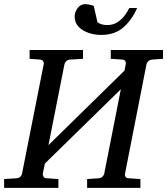

<svg xmlns="http://www.w3.org/2000/svg" viewBox="-40 -914 813 934"><path d="M752.9 -627.9 699.2 -624Q688 -622.6 681.2 -615.7Q674.3 -608.9 672.9 -603L567.9 -67.9Q566.4 -62 570.3 -54.9Q574.2 -47.9 584 -46.9L643.1 -43V0H383.8V-43L440.9 -46.9Q452.1 -47.9 458.7 -54.9Q465.3 -62 466.8 -67.9L547.9 -480L178.2 -118.2L168 -67.9Q167.5 -62 171.4 -54.9Q175.3 -47.9 186 -46.9L244.1 -43V0H-20V-43L42 -46.9Q52.7 -47.9 59.6 -54.9Q66.4 -62 66.9 -67.9L172.9 -603Q174.3 -608.9 170.4 -615.7Q166.5 -622.6 155.8 -624L104 -627.9V-670.9H363.8V-627.9L299.8 -624Q289.1 -623.5 282.2 -616.2Q275.4 -608.9 273.9 -603L195.8 -208L565.9 -570.8L571.8 -603Q573.7 -608.9 570.1 -615.7Q566.4 -622.6 556.2 -624L499 -627.9V-670.9H752.9ZM627 -875Q603 -819.3 561.3 -781.7Q519.5 -744.1 451.2 -744.1Q420.9 -744.1 391.4 -753.9Q361.8 -763.7 342.5 -783.7Q323.2 -803.7 323.2 -834Q323.2 -855 337.6 -874.5Q352.1 -894 375 -894Q381.8 -894 396.5 -891.1Q411.1 -888.2 416 -884.8L434.1 -806.2Q441.9 -799.3 454.6 -795.7Q467.3 -792 481 -792Q510.7 -792 532.5 -806.6Q554.2 -821.3 568.4 -841.1Q582.5 -860.8 588.9 -875Z"/></svg>

Font: Charis
Style: Italic
Weight: 400
Italic angle: -11°
Designer: Walt Agee, Miriam Martin, Annie Olsen, Victor Gaultney, Lorna Priest, Alan Ward, Bob Hallissy, Martin Hosken, Sharon Cor
Foundry: SIL Global
Version: Version 7.000